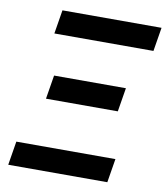

<svg xmlns="http://www.w3.org/2000/svg" viewBox="-82 -805 765 874"><g transform="rotate(10 300.0 -367.5)"><path d="M576 -625H118L136 -735H594ZM464 -326H132L150 -436H482ZM15 0 33 -110H491L473 0Z"/></g></svg>

Font: Iosevka XBd Ex Obl
Style: Regular
Weight: 800
Width: 7
Italic angle: -9°
Monospace: yes
Designer: Belleve Invis
Foundry: Belleve Invis
Version: Version 32.5.0; ttfautohint (v1.8.4)